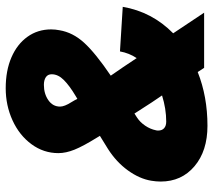

<svg xmlns="http://www.w3.org/2000/svg" viewBox="-58 -694 764 689"><g transform="rotate(-90 324.5 -350.0)"><path d="M17 -156Q17 -172 20 -190Q27 -232 57 -273.5Q87 -315 134 -345L181 -374L175 -384Q144 -434 131.5 -465Q119 -496 119 -523Q119 -576 151 -619.5Q183 -663 236.5 -687.5Q290 -712 352 -712Q415 -712 462.5 -691.5Q510 -671 536.5 -634Q563 -597 563 -549Q563 -534 560 -519Q552 -471 515 -430.5Q478 -390 397 -335L428 -290L460 -242Q478 -269 484 -302L644 -292Q626 -187 549 -111L623 0H425L410 -23Q322 12 217 12Q127 12 72 -34.5Q17 -81 17 -156ZM200 -165Q200 -151 208.5 -143.5Q217 -136 232 -136Q278 -136 326 -151L301 -188L261 -250L247 -241Q230 -230 217.5 -211.5Q205 -193 201 -173Q200 -170 200 -165ZM302 -476Q306 -470 308.5 -465Q311 -460 313 -456L314 -455L324 -461Q361 -483 381.5 -503.5Q402 -524 402 -547Q402 -561 391.5 -568Q381 -575 364 -575Q332 -575 309 -559Q286 -543 286 -517Q286 -501 302 -476Z"/></g></svg>

Font: Oak Sans Black
Style: Italic
Weight: 900
Italic angle: -9.5°
Foundry: Erik Kennedy, Walven
Version: Version 1.000